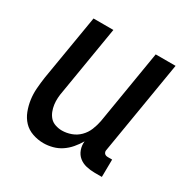

<svg xmlns="http://www.w3.org/2000/svg" viewBox="-126 -637 752 762"><g transform="rotate(30 250.0 -256.0)"><path d="M167 8Q141 8 116.5 -0.5Q92 -9 75.5 -26.5Q59 -44 50 -67.5Q41 -91 37.5 -116Q34 -141 36 -167.5Q38 -194 42 -221L92 -520H183L131 -207Q128 -192 127 -176.5Q126 -161 128 -146Q130 -131 135.5 -117Q141 -103 150.5 -92.5Q160 -82 175 -77Q190 -72 205 -72Q226 -72 247 -79.5Q268 -87 284 -103Q300 -119 308.5 -140Q317 -161 321 -182L377 -520H468L397 -93Q396 -89 397 -85Q398 -81 400.5 -78Q403 -75 407 -73.5Q411 -72 416 -72H436L435 8H402Q382 8 363 3.5Q344 -1 330 -12.5Q316 -24 309.5 -42Q303 -60 305 -80Q294 -61 279.5 -44Q265 -27 247 -15Q229 -3 208 2.5Q187 8 167 8Z"/></g></svg>

Font: Iosevka Medium
Style: Italic
Weight: 500
Italic angle: -9°
Monospace: yes
Designer: Belleve Invis
Foundry: Belleve Invis
Version: Version 32.5.0; ttfautohint (v1.8.4)